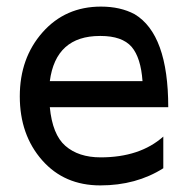

<svg xmlns="http://www.w3.org/2000/svg" viewBox="-20 -550 570 582"><path d="M490 -225Q490 -446 388 -507Q345 -530 286 -530Q178 -530 109 -452Q40 -374 40 -258Q40 -141 108 -64Q175 12 284 12Q393 12 475 -40V-136Q404 -73 285 -73Q218 -73 178 -108Q139 -142 131 -225ZM285 -441Q350 -441 379 -408Q407 -375 412 -304H131Q149 -441 283 -441Z"/></svg>

Font: Sawarabi Gothic
Style: Regular
Weight: 400
Designer: mshio (mshio@users.sourceforge.jp)
Version: Version 20141215